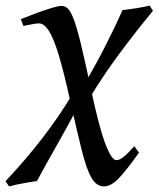

<svg xmlns="http://www.w3.org/2000/svg" viewBox="-66 -478 567 686"><path d="M480.5 -439.5Q417 -362.3 359.6 -284.9Q302.2 -207.5 250.5 -122.1L232.9 -173.3Q272.9 -240.2 308.3 -309.6Q343.8 -378.9 371.6 -441.9Q389.6 -443.8 420.2 -448.5Q450.7 -453.1 468.3 -458ZM430.7 67.4Q384.3 132.3 357.2 160.2Q330.1 188 305.7 188Q278.8 188 261 157.5Q243.2 127 226.3 59.8Q209.5 -7.3 185.1 -116.2Q162.6 -219.7 144 -280.8Q125.5 -341.8 108.4 -368.2Q91.3 -394.5 72.8 -394.5Q65.9 -394.5 52.7 -392.1Q39.6 -389.6 28.6 -387.5Q17.6 -385.3 17.6 -385.3L8.3 -409.7Q36.1 -420.9 66.2 -431.9Q96.2 -442.9 120.1 -450Q144 -457 153.8 -457Q166.5 -457 176.8 -447Q187 -437 198 -407.7Q209 -378.4 222.9 -321.3Q236.8 -264.2 256.8 -169.9Q286.6 -27.3 309.6 33.4Q332.5 94.2 349.6 94.2Q361.8 94.2 377.2 81.3Q392.6 68.4 413.6 44.4ZM215.3 -102.1Q204.1 -80.1 186 -47.1Q168 -14.2 146.7 23.7Q125.5 61.5 104.2 99.1Q83 136.7 65.9 168.9Q53.7 170.4 34.9 173.6Q16.1 176.8 -2.7 180.7Q-21.5 184.6 -33.7 188L-46.4 169.4Q23.9 95.2 85.9 14.9Q147.9 -65.4 194.8 -145Z"/></svg>

Font: Gentium Book Plus
Style: Italic
Weight: 400
Italic angle: -8°
Designer: Victor Gaultney, Annie Olsen, Iska Routamaa, Becca Hirsbrunner
Foundry: SIL International
Version: Version 6.101